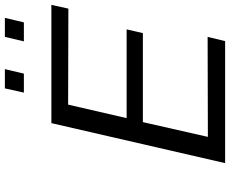

<svg xmlns="http://www.w3.org/2000/svg" viewBox="-96 -824 921 768"><g transform="rotate(-90 364.0 -440.5)"><path d="M377 -805 394 -881H471L453 -805ZM582 -805 600 -881H676L658 -805ZM95 0 255 -695H728L713 -627L329 -628L275 -394H630L615 -329H259L200 -69L600 -70L583 0Z"/></g></svg>

Font: Coval
Style: Light Italic
Weight: 300
Foundry: Context Ltd
Version: Version 001.000